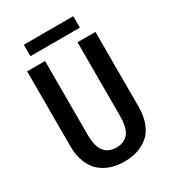

<svg xmlns="http://www.w3.org/2000/svg" viewBox="-202 -951 973 1076"><g transform="rotate(-30 285.0 -413.0)"><path d="M122.5 -838.5H442.5V-764.5H122.5ZM64 -218V-700H180V-224.5Q180 -148.5 206.8 -114.2Q233.5 -80 285.5 -80Q337.5 -80 363.8 -114Q390 -148 390 -224V-700H506V-218Q506 -157 488.8 -111.8Q471.5 -66.5 440.2 -40.2Q409 -14 370.5 -1.5Q332 11 285.5 11Q239 11 200.5 -1.5Q162 -14 130.8 -40.2Q99.5 -66.5 81.8 -111.8Q64 -157 64 -218Z"/></g></svg>

Font: League Mono Narrow Medium
Style: Regular
Weight: 500
Width: 3
Designer: Tyler Finck
Foundry: The League of Moveable Type / Tyler Finck
Version: Version 2.210